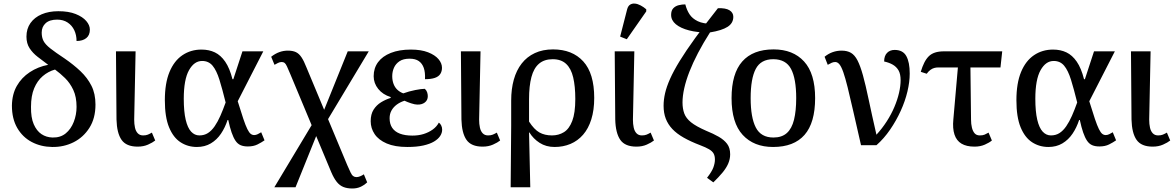

<svg xmlns="http://www.w3.org/2000/svg" viewBox="-20 -829 6707 1096"><path d="M278 10Q213 9 161 -18.5Q109 -46 78.5 -98.5Q48 -151 48 -226Q49 -291 76 -338.5Q103 -386 150 -417Q197 -448 255 -459Q223 -483 195 -504.5Q167 -526 149 -553.5Q131 -581 131 -620Q131 -665 154 -697.5Q177 -730 218 -747.5Q259 -765 313 -765Q372 -765 412 -749Q452 -733 472.5 -709Q493 -685 493 -660Q493 -628 472.5 -611.5Q452 -595 417 -595Q417 -629 404 -656.5Q391 -684 366 -700.5Q341 -717 306 -717Q263 -717 240.5 -696.5Q218 -676 218 -643Q218 -615 228.5 -595Q239 -575 267.5 -552.5Q296 -530 349 -495Q400 -460 439.5 -422.5Q479 -385 502 -339.5Q525 -294 525 -232Q525 -154 490.5 -99.5Q456 -45 400 -17Q344 11 278 10ZM280 -44Q325 -43 355 -67.5Q385 -92 401 -133Q417 -174 417 -219Q417 -276 398.5 -315.5Q380 -355 351.5 -383Q323 -411 294 -432Q255 -421 224 -394.5Q193 -368 175 -325Q157 -282 157 -219Q156 -158 172.5 -120Q189 -82 216.5 -63.5Q244 -45 280 -44Z M766 8Q701 8 674 -30.5Q647 -69 645 -147L642 -536H754L746 -146Q746 -121 750.5 -100.5Q755 -80 766.5 -68Q778 -56 797 -56Q813 -56 824 -60.5Q835 -65 847 -72L866 -27Q851 -15 825 -3.5Q799 8 766 8Z M1104 10Q1052 10 1010.5 -17Q969 -44 945 -102.5Q921 -161 921 -257Q921 -354 947.5 -418Q974 -482 1021.5 -514Q1069 -546 1130 -546Q1173 -546 1206.5 -530Q1240 -514 1265.5 -477Q1291 -440 1307 -377H1312L1364 -536H1483L1337 -251Q1356 -189 1369 -150.5Q1382 -112 1392 -92Q1402 -72 1411 -65Q1420 -58 1431 -58Q1441 -58 1451 -63Q1461 -68 1471 -74L1490 -28Q1473 -16 1450 -4.5Q1427 7 1395 7Q1370 7 1353 -0.5Q1336 -8 1324 -26Q1312 -44 1302 -73Q1292 -102 1283 -144H1279Q1265 -101 1241.5 -66Q1218 -31 1183.5 -10.5Q1149 10 1104 10ZM1118 -56Q1146 -56 1167 -69.5Q1188 -83 1205.5 -108.5Q1223 -134 1238 -168Q1253 -202 1268 -244Q1249 -321 1232.5 -374Q1216 -427 1193.5 -454Q1171 -481 1134 -481Q1111 -481 1092.5 -468Q1074 -455 1059 -428.5Q1044 -402 1036.5 -361Q1029 -320 1029 -266Q1029 -192 1040 -145.5Q1051 -99 1071 -77.5Q1091 -56 1118 -56Z M1991 247Q1962 247 1940.5 238.5Q1919 230 1902.5 209.5Q1886 189 1871 154L1638 -404Q1625 -435 1618 -450Q1611 -465 1604.5 -470Q1598 -475 1588 -475Q1577 -475 1566.5 -469.5Q1556 -464 1547 -459L1528 -505Q1551 -523 1574.5 -531.5Q1598 -540 1623 -540Q1651 -540 1669 -531.5Q1687 -523 1701 -502Q1715 -481 1729 -445L1962 113Q1974 140 1981 155Q1988 170 1996 176Q2004 182 2015 182Q2024 182 2035.5 177.5Q2047 173 2057 166L2076 212Q2056 230 2036 238.5Q2016 247 1991 247ZM1546 240 1800 -183 1811 -117 1667 240ZM1831 -113 1821 -179 1965 -536H2085Z M2305 10Q2234 10 2187.5 -10Q2141 -30 2118.5 -63.5Q2096 -97 2096 -137Q2096 -177 2112.5 -203Q2129 -229 2155 -245Q2181 -261 2210 -270V-275Q2165 -289 2139 -321.5Q2113 -354 2113 -394Q2113 -440 2138 -474Q2163 -508 2211 -527Q2259 -546 2325 -546Q2384 -546 2423.5 -530.5Q2463 -515 2483 -491.5Q2503 -468 2503 -442Q2503 -422 2493.5 -407Q2484 -392 2462.5 -384.5Q2441 -377 2406 -377Q2408 -416 2399 -441.5Q2390 -467 2370.5 -480.5Q2351 -494 2318 -494Q2282 -494 2260.5 -479.5Q2239 -465 2229 -442.5Q2219 -420 2219 -394Q2219 -370 2226.5 -350Q2234 -330 2248.5 -316.5Q2263 -303 2282 -296Q2315 -308 2350.5 -315Q2386 -322 2405 -322Q2415 -313 2418.5 -301.5Q2422 -290 2422 -280Q2422 -257 2405 -244Q2388 -231 2362 -232Q2349 -232 2327.5 -239Q2306 -246 2289 -254Q2264 -246 2245 -232Q2226 -218 2215 -198.5Q2204 -179 2204 -154Q2204 -121 2219 -99Q2234 -77 2263 -66Q2292 -55 2334 -55Q2369 -55 2398 -64Q2427 -73 2450 -89.5Q2473 -106 2485 -129Q2493 -124 2498.5 -113Q2504 -102 2504 -89Q2504 -70 2492.5 -52.5Q2481 -35 2457.5 -21Q2434 -7 2396.5 1.5Q2359 10 2305 10Z M2735 8Q2670 8 2643 -30.5Q2616 -69 2614 -147L2611 -536H2723L2715 -146Q2715 -121 2719.5 -100.5Q2724 -80 2735.5 -68Q2747 -56 2766 -56Q2782 -56 2793 -60.5Q2804 -65 2816 -72L2835 -27Q2820 -15 2794 -3.5Q2768 8 2735 8Z M2895 240 2898 -112V-255Q2898 -321 2913 -374.5Q2928 -428 2958 -466.5Q2988 -505 3033 -526Q3078 -547 3137 -547Q3247 -547 3309.5 -478.5Q3372 -410 3372 -270Q3372 -201 3355.5 -148Q3339 -95 3308.5 -60Q3278 -25 3236.5 -7.5Q3195 10 3146 10Q3097 10 3060.5 -13.5Q3024 -37 3002 -73H3000L3007 240ZM3131 -56Q3169 -56 3199 -74.5Q3229 -93 3246.5 -138.5Q3264 -184 3264 -264Q3264 -336 3252 -387Q3240 -438 3211.5 -464.5Q3183 -491 3135 -491Q3087 -491 3057 -465.5Q3027 -440 3013.5 -389Q3000 -338 3000 -263V-135Q3029 -90 3059 -73Q3089 -56 3131 -56Z M3613 8Q3548 8 3521 -30.5Q3494 -69 3492 -147L3489 -536H3601L3593 -146Q3593 -121 3597.5 -100.5Q3602 -80 3613.5 -68Q3625 -56 3644 -56Q3660 -56 3671 -60.5Q3682 -65 3694 -72L3713 -27Q3698 -15 3672 -3.5Q3646 8 3613 8ZM3558 -605 3520 -620 3560 -776Q3565 -795 3577 -802.5Q3589 -810 3604.5 -808.5Q3620 -807 3637 -798Q3654 -789 3669 -776V-764Z M4052 212 4016 186Q4044 150 4052.5 126Q4061 102 4061 82Q4061 61 4053.5 47.5Q4046 34 4027.5 23Q4009 12 3977 0Q3922 -21 3882.5 -43.5Q3843 -66 3818 -92.5Q3793 -119 3780.5 -151.5Q3768 -184 3768 -225Q3768 -260 3776.5 -297Q3785 -334 3805 -379Q3825 -424 3860 -481Q3895 -538 3948.5 -612Q4002 -686 4078 -782Q4122 -784 4144 -770.5Q4166 -757 4166 -733Q4166 -697 4133.5 -676Q4101 -655 4033 -644Q3994 -583 3964.5 -526.5Q3935 -470 3915.5 -420Q3896 -370 3886 -325.5Q3876 -281 3876 -244Q3876 -209 3886 -181.5Q3896 -154 3924.5 -131Q3953 -108 4010 -83Q4052 -66 4082.5 -48.5Q4113 -31 4130.5 -8Q4148 15 4148 52Q4148 79 4137 104.5Q4126 130 4104.5 156Q4083 182 4052 212ZM4026 -643Q3962 -643 3913.5 -655.5Q3865 -668 3838 -690.5Q3811 -713 3811 -744Q3811 -769 3823.5 -782Q3836 -795 3855 -799.5Q3874 -804 3892 -804Q3900 -772 3916 -747.5Q3932 -723 3963 -708Q3994 -693 4045 -693Z M4393 10Q4283 10 4219.5 -59Q4156 -128 4156 -269Q4156 -409 4217 -478Q4278 -547 4396 -547Q4507 -547 4570 -478Q4633 -409 4633 -269Q4633 -128 4572.5 -59Q4512 10 4393 10ZM4395 -44Q4443 -44 4471.5 -69.5Q4500 -95 4512.5 -145.5Q4525 -196 4525 -269Q4525 -380 4495.5 -435.5Q4466 -491 4394 -491Q4323 -491 4294 -435.5Q4265 -380 4265 -269Q4265 -158 4294.5 -101Q4324 -44 4395 -44Z M4895 0Q4869 -113 4850.5 -195Q4832 -277 4818.5 -331Q4805 -385 4794 -416.5Q4783 -448 4772 -461.5Q4761 -475 4748 -475Q4738 -475 4728.5 -471Q4719 -467 4705 -459L4687 -505Q4709 -523 4733.5 -531.5Q4758 -540 4784 -540Q4816 -540 4837.5 -527.5Q4859 -515 4875 -484Q4891 -453 4906 -399Q4921 -345 4938.5 -261.5Q4956 -178 4983 -60Q5016 -96 5042 -136.5Q5068 -177 5085.5 -218.5Q5103 -260 5112 -299Q5121 -338 5121 -371Q5121 -407 5109 -427.5Q5097 -448 5076 -460Q5055 -472 5027 -478Q5027 -510 5043.5 -527Q5060 -544 5087 -544Q5134 -544 5153.5 -509Q5173 -474 5173 -409Q5173 -362 5160 -307Q5147 -252 5121.5 -196Q5096 -140 5061 -89Q5026 -38 4983 0Z M5270 -408 5236 -419Q5245 -449 5256 -471Q5267 -493 5281.5 -507.5Q5296 -522 5317.5 -529Q5339 -536 5369 -536H5701L5691 -444H5336Q5324 -444 5313 -441Q5302 -438 5291 -430Q5280 -422 5270 -408ZM5543 8Q5497 8 5468.5 -9Q5440 -26 5428.5 -61Q5417 -96 5422 -147L5452 -490H5519L5523 -146Q5523 -121 5528 -100.5Q5533 -80 5543.5 -68Q5554 -56 5573 -56Q5590 -56 5600.5 -60.5Q5611 -65 5623 -72L5642 -27Q5628 -15 5602 -3.5Q5576 8 5543 8Z M5965 10Q5913 10 5871.5 -17Q5830 -44 5806 -102.5Q5782 -161 5782 -257Q5782 -354 5808.5 -418Q5835 -482 5882.5 -514Q5930 -546 5991 -546Q6034 -546 6067.5 -530Q6101 -514 6126.5 -477Q6152 -440 6168 -377H6173L6225 -536H6344L6198 -251Q6217 -189 6230 -150.5Q6243 -112 6253 -92Q6263 -72 6272 -65Q6281 -58 6292 -58Q6302 -58 6312 -63Q6322 -68 6332 -74L6351 -28Q6334 -16 6311 -4.5Q6288 7 6256 7Q6231 7 6214 -0.5Q6197 -8 6185 -26Q6173 -44 6163 -73Q6153 -102 6144 -144H6140Q6126 -101 6102.5 -66Q6079 -31 6044.5 -10.5Q6010 10 5965 10ZM5979 -56Q6007 -56 6028 -69.5Q6049 -83 6066.5 -108.5Q6084 -134 6099 -168Q6114 -202 6129 -244Q6110 -321 6093.5 -374Q6077 -427 6054.5 -454Q6032 -481 5995 -481Q5972 -481 5953.5 -468Q5935 -455 5920 -428.5Q5905 -402 5897.5 -361Q5890 -320 5890 -266Q5890 -192 5901 -145.5Q5912 -99 5932 -77.5Q5952 -56 5979 -56Z M6560 8Q6495 8 6468 -30.5Q6441 -69 6439 -147L6436 -536H6548L6540 -146Q6540 -121 6544.5 -100.5Q6549 -80 6560.5 -68Q6572 -56 6591 -56Q6607 -56 6618 -60.5Q6629 -65 6641 -72L6660 -27Q6645 -15 6619 -3.5Q6593 8 6560 8Z"/></svg>

Font: ET Text
Style: Regular
Weight: 470
Designer: Monotype Design Team
Foundry: Monotype Imaging Inc.
Version: Version 2.009